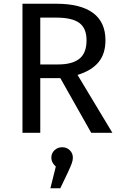

<svg xmlns="http://www.w3.org/2000/svg" viewBox="-20 -709 645 1025"><path d="M302 -292H195V0H100V-689H281Q410 -689 476.5 -640Q543 -591 543 -494Q543 -422 506 -377Q469 -332 394 -309L580 0H467ZM291 -365Q366 -365 404 -395.5Q442 -426 442 -494Q442 -558 403.5 -586.5Q365 -615 280 -615H195V-365ZM369 133Q369 146 363.5 162Q358 178 343 210L302 296H249L278 180Q254 159 254 133Q254 109 271 93Q288 77 312 77Q336 77 352.5 93Q369 109 369 133Z"/></svg>

Font: Fira GO
Style: Regular
Weight: 400
Designer: Carrois Corporate
Foundry: Carrois Corporate GbR
Version: Version 0.300